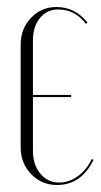

<svg xmlns="http://www.w3.org/2000/svg" viewBox="-20 -521 287 548"><path d="M39 -394Q39 -439 68.5 -470Q98 -501 141 -501Q195 -501 230 -456L225 -453Q194 -494 146 -494Q114 -494 94 -469.5Q74 -445 74 -406V-250H183V-244H74V-91Q74 -51 95 -25.5Q116 0 149 0Q177 0 202 -18Q227 -36 242 -67L247 -65Q212 7 143 7Q99 7 69 -24Q39 -55 39 -100Z"/></svg>

Font: Moniqa ExtLt Narrow Display
Style: Regular
Weight: 200
Width: 4
Designer: Rajesh Rajput
Foundry: Rajesh Rajput
Version: Version 1.000